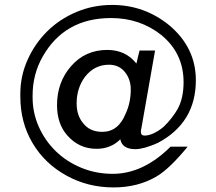

<svg xmlns="http://www.w3.org/2000/svg" viewBox="-20 -766 897 798"><path d="M636 -172Q577 -146 543 -146Q488 -146 480 -187Q440.5 -147.5 381 -147.5Q308 -147.5 259 -204Q217 -252 217 -329Q217 -423.5 274.5 -490Q333.5 -558.5 426 -558.5Q502 -558.5 547 -502Q549.5 -515 553.5 -529.8Q557.5 -544.5 560 -556H624.5L568 -235Q566.5 -229 566 -225Q565.5 -221 565.5 -218Q565.5 -202.5 581 -202.5Q598 -202.5 619 -212.2Q640 -222 660 -239Q678 -256 693.2 -275.8Q708.5 -295.5 719 -314Q743 -359 743 -424.5Q743 -544.5 650.5 -620.5Q561.5 -691 441.5 -691Q248.5 -691 157.5 -531Q115.5 -457.5 115.5 -368.5V-361.5Q115.5 -297 141.2 -239.2Q167 -181.5 211.5 -138Q256 -94.5 317.2 -69Q378.5 -43.5 448.5 -43.5Q575.5 -43.5 689 -156.5H760Q724.5 -113 691.5 -81Q658.5 -49 630.5 -32.5Q553 13 452 13Q346 13 257.5 -35.5Q166 -85.5 115.2 -171.5Q64.5 -257.5 64.5 -364V-376Q64.5 -450.5 94.8 -517.8Q125 -585 176.2 -635.8Q227.5 -686.5 297.2 -716Q367 -745.5 446 -745.5Q579.5 -745.5 683.5 -661Q794 -568 794 -432.5Q794 -256 636 -172ZM432.5 -497Q373 -497 333.5 -447Q316.5 -424.5 307.5 -396.5Q298.5 -368.5 298.5 -336.5Q298.5 -285.5 326 -253.5Q353.5 -218 405 -218Q471.5 -218 502 -293Q523.5 -339 523.5 -394Q523.5 -436.5 499 -466.8Q474.5 -497 432.5 -497Z"/></svg>

Font: MM Phetkon
Style: Regular
Weight: 400
Designer: Khon Soe Zaw Thu
Version: Version 1.00 July 15, 2016, initial release